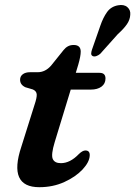

<svg xmlns="http://www.w3.org/2000/svg" viewBox="-20 -748 549 779"><path d="M113.5 -385 83 -394Q61.5 -404 61.5 -424.5Q61.5 -438.5 72.5 -446.8Q83.5 -455 102 -455H133Q163.5 -455 187 -481.5L238 -545Q246 -555 255.8 -560.2Q265.5 -565.5 279 -565.5Q307.5 -565.5 307.5 -538.5Q307.5 -520 297.5 -485.5L287.5 -452.5H384Q408 -452.5 408 -429.5Q408 -408.5 391.8 -396.5Q375.5 -384.5 348.5 -384.5H267L202 -171.5Q186.5 -120.5 194 -103.2Q201.5 -86 227 -86Q264.5 -86 300 -123Q315 -137.5 326.5 -137.5Q345.5 -137.5 344 -116Q342.5 -90 314.8 -60.2Q287 -30.5 241 -9.5Q195 11.5 139.5 11.5Q12 11.5 66.5 -152.5L120 -322.5Q130 -352 129 -365.2Q128 -378.5 113.5 -385ZM387 -643.5Q398.5 -677 414.5 -699.2Q430.5 -721.5 459 -726.5Q483 -731 496.8 -719Q510.5 -707 508.5 -688Q507.5 -668 495 -649.8Q482.5 -631.5 458.5 -610L386.5 -529.5Q379.5 -523.5 371 -520.5Q362.5 -517.5 356 -520.5Q349.5 -524 350 -531.5Q350.5 -539 353.5 -547.5Z"/></svg>

Font: Fraunces 9pt S050 SemiBold
Style: Italic
Weight: 600
Italic angle: -16°
Version: Version 1.000; ttfautohint (v1.8.3)